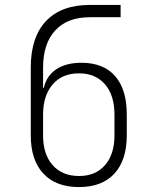

<svg xmlns="http://www.w3.org/2000/svg" viewBox="-20 -750 640 780"><path d="M495 -285V-200Q495 -99 444.5 -44.5Q394 10 301 10Q207 10 156 -45Q105 -100 105 -200V-475Q105 -599 167 -664.5Q229 -730 345 -730H470V-680H345Q254 -680 204.5 -626.5Q155 -573 155 -475V-393H158Q169 -442 208.5 -468.5Q248 -495 311 -495Q400 -495 447.5 -441Q495 -387 495 -285ZM445 -285Q445 -363 406.5 -407.5Q368 -452 301 -452Q232 -452 193.5 -406.5Q155 -361 155 -285V-200Q155 -123 194 -79Q233 -35 301 -35Q368 -35 406.5 -79Q445 -123 445 -200Z"/></svg>

Font: JetBrains Mono Extra Light
Style: Regular
Weight: 200
Monospace: yes
Designer: Philipp Nurullin, Konstantin Bulenkov
Foundry: JetBrains
Version: 2.002